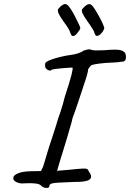

<svg xmlns="http://www.w3.org/2000/svg" viewBox="-20 -890 645 952"><path d="M187 34Q180 23 158 20Q136 17 101 19Q87 21 73.5 17.5Q60 14 52 6.5Q44 -1 46 -9Q47 -21 69 -30.5Q91 -40 134 -41L183 -42L193 -62Q197 -73 202 -90.5Q207 -108 214 -131Q218 -145 226 -169.5Q234 -194 243 -221.5Q252 -249 259 -271Q266 -293 268 -302Q272 -311 279 -332.5Q286 -354 292.5 -376.5Q299 -399 301 -409Q327 -488 335 -521Q343 -554 339 -555Q335 -555 319.5 -554Q304 -553 286 -551.5Q268 -550 253.5 -548Q239 -546 236 -544Q231 -537 219 -542.5Q207 -548 204 -558Q203 -567 203.5 -573Q204 -579 209 -582Q216 -588 237 -595.5Q258 -603 284 -609Q310 -615 333 -618Q350 -620 367 -625.5Q384 -631 394 -639Q403 -642 411.5 -644Q420 -646 429 -645Q437 -640 456.5 -640Q476 -640 498 -641Q554 -646 574.5 -642Q595 -638 602 -624Q607 -605 602.5 -594Q598 -583 581 -584Q572 -582 551 -580.5Q530 -579 504 -578Q435 -572 430 -564Q426 -560 423.5 -556Q421 -552 417 -547Q418 -543 412.5 -522Q407 -501 399 -479Q395 -466 387 -442Q379 -418 370.5 -392.5Q362 -367 355 -346.5Q348 -326 345 -319Q341 -310 338.5 -299.5Q336 -289 335 -284Q321 -235 311 -201.5Q301 -168 293 -142.5Q285 -117 278 -94Q271 -71 263 -43Q263 -43 279 -44.5Q295 -46 321 -48Q368 -53 387.5 -54Q407 -55 412.5 -51.5Q418 -48 421 -39Q441 -12 423.5 0.5Q406 13 350 12Q298 14 271.5 15.5Q245 17 236 20Q227 23 225 30Q226 41 213.5 42Q201 43 187 34ZM351 -714Q341 -709 336 -713.5Q331 -718 325 -737Q320 -749 308.5 -764.5Q297 -780 286 -796.5Q275 -813 269.5 -826Q264 -839 269 -846Q280 -860 292 -866.5Q304 -873 312 -867Q320 -862 331 -845Q342 -828 352.5 -807.5Q363 -787 370.5 -771Q378 -755 378 -752Q379 -748 374 -740.5Q369 -733 363 -725.5Q357 -718 351 -714ZM471 -715Q460 -710 455.5 -713.5Q451 -717 445 -736Q438 -749 427 -765Q416 -781 405 -797Q394 -813 388.5 -826Q383 -839 388 -845Q402 -862 413 -867Q424 -872 431 -867Q438 -863 448.5 -847Q459 -831 470 -811Q481 -791 488.5 -774.5Q496 -758 497 -751Q498 -748 490.5 -735.5Q483 -723 471 -715Z"/></svg>

Font: Caveat Medium
Style: Regular
Weight: 500
Designer: Pablo Impallari
Foundry: Pablo Impallari
Version: Version 2.000